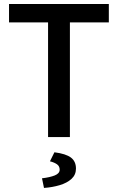

<svg xmlns="http://www.w3.org/2000/svg" viewBox="-20 -674 580 944"><path d="M216.3 0V-564H24.4V-654.3H515.1V-564H323.7V0ZM196.3 250 186.5 202.6Q225.1 198.2 249.3 188.5Q273.4 178.7 273.4 160.2Q273.4 143.1 260.3 133.8Q247.1 124.5 225.6 119.1L247.6 74.7Q304.2 82 328.9 100.8Q353.5 119.6 353.5 154.8Q353.5 185.5 331.5 205.6Q309.6 225.6 273.7 236.3Q237.8 247.1 196.3 250Z"/></svg>

Font: Varta Light
Style: Bold
Weight: 700
Version: Version 1.004